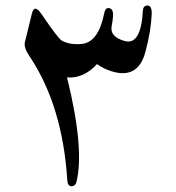

<svg xmlns="http://www.w3.org/2000/svg" viewBox="-20 -569 626 681"><path d="M486.8 -531.2Q487.8 -549.3 503.4 -549.3Q519 -549.3 518.1 -519.5Q515.6 -458.5 495.6 -384.3Q469.2 -286.6 375 -316.4Q345.7 -325.7 324.2 -341.8Q276.9 -290 217.8 -294.4Q280.3 -41 251 77.1Q248.5 86.9 240.2 90.3Q231.9 93.8 225.6 88.9Q219.7 84 218.8 71.8Q202.1 -194.8 84 -370.6Q63.5 -400.9 68.4 -419.9L93.3 -521.5Q102.1 -556.6 127.9 -518.1Q186 -432.6 198.7 -425.3Q226.6 -409.2 269.5 -413.1Q329.1 -418.5 349.6 -522Q353.5 -541.5 365.2 -540.5Q377 -539.6 380.1 -526.9Q383.3 -514.2 376 -476.3Q368.7 -438.5 422.9 -423.3Q480 -408.2 486.8 -531.2Z"/></svg>

Font: Amiri Quran Colored
Style: Regular
Weight: 400
Designer: Khaled Hosny
Version: Version 000.111